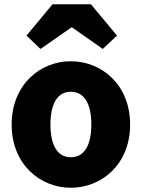

<svg xmlns="http://www.w3.org/2000/svg" viewBox="-20 -872 677 906"><path d="M314 14C459 14 594 -96 594 -284C594 -473 459 -583 314 -583C170 -583 35 -473 35 -284C35 -96 170 14 314 14ZM314 -130C249 -130 218 -190 218 -284C218 -379 249 -439 314 -439C380 -439 411 -379 411 -284C411 -190 380 -130 314 -130ZM105 -704 171 -641 316 -742H321L465 -641L532 -704L409 -852H228Z"/></svg>

Font: Noto Sans Korean Black
Style: Bold
Weight: 900
Designer: Ryoko NISHIZUKA (kana & ideographs); Paul D. Hunt (Latin, Greek & Cyrillic); Wenlong ZHANG (bopomofo); Sandoll Communica
Foundry: Adobe Systems Incorporated
Version: Version 1.000;PS 1;hotconv 1.0.78;makeotf.lib2.5.61930